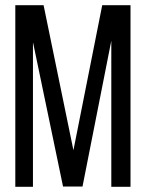

<svg xmlns="http://www.w3.org/2000/svg" viewBox="-20 -720 563 740"><path d="M298 -1 409 -563V0H483V-700H374L263 -141L148 -700H39V0H107V-558L223 -1Z"/></svg>

Font: Bebas Neue Regular two
Style: Regular2
Weight: 400
Designer: Ryoichi Tsunekawa & LGV (GE)
Foundry: Free Software Foundation, Inc.
Version: Version 1.003 August 13, 2016